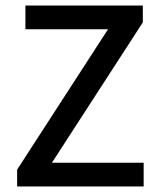

<svg xmlns="http://www.w3.org/2000/svg" viewBox="-20 -675 580 695"><path d="M42 0V-61L371 -569H72V-655H497V-594L168 -86H500V0Z"/></svg>

Font: Assistant SemiBold
Style: Regular
Weight: 600
Designer: Hebrew By Ben Nathan, Latin by Paul Hunt
Version: Version 3.000